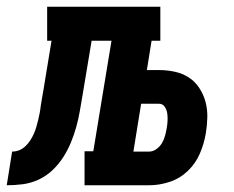

<svg xmlns="http://www.w3.org/2000/svg" viewBox="-76 -550 696 570"><path d="M-56 0 -40 -100Q-29 -100 -19 -104Q-9 -108 -0.5 -116Q8 -124 14 -133.5Q20 -143 24.5 -153Q29 -163 32 -173.5Q35 -184 37.5 -194.5Q40 -205 42 -215.5Q44 -226 45 -236Q47 -248 49 -260Q51 -272 53 -283L77 -429H64V-530H400V-429H374L360 -342H396Q420 -342 443 -337Q466 -332 484.5 -320Q503 -308 515.5 -289Q528 -270 534 -248Q540 -226 539.5 -202Q539 -178 535 -154Q530 -124 517.5 -94.5Q505 -65 481.5 -42.5Q458 -20 427.5 -10Q397 0 367 0H175V-101H201L255 -429H196L169 -267Q165 -244 161 -220.5Q157 -197 150.5 -173.5Q144 -150 134.5 -127Q125 -104 111.5 -83Q98 -62 79.5 -44.5Q61 -27 38 -16.5Q15 -6 -9 -3Q-33 0 -56 0ZM320 -100H367Q378 -100 388.5 -107.5Q399 -115 405 -125.5Q411 -136 414 -147Q417 -158 419 -170Q421 -181 421.5 -192Q422 -203 420.5 -213.5Q419 -224 413 -233Q407 -242 396 -242H343Z"/></svg>

Font: Iosevka Curly Slab ExObl
Style: Bold
Weight: 700
Width: 7
Italic angle: -9°
Monospace: yes
Designer: Belleve Invis
Foundry: Belleve Invis
Version: Version 11.0.0; ttfautohint (v1.8.3)